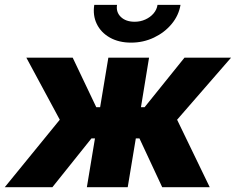

<svg xmlns="http://www.w3.org/2000/svg" viewBox="-51 -779 982 799"><path d="M-31.2 0 197.8 -280.8 58.6 -539.1H251.5L349.6 -333H365.7L399.9 -539.1H569.3L535.6 -333H550.8L716.8 -539.1H910.6L686 -280.8L821.8 0H624L529.3 -203.1H514.2L480.5 0H310.5L344.2 -203.1H329.6L167 0ZM494.6 -601.6Q443.4 -601.6 406.2 -622.6Q369.1 -643.6 351.8 -679.2Q334.5 -714.8 341.3 -758.8H436Q431.2 -728.5 451.9 -708.5Q472.7 -688.5 509.3 -688.5Q533.2 -688.5 553.7 -697.8Q574.2 -707 587.9 -722.9Q601.6 -738.8 604.5 -758.8H700.2Q692.9 -714.8 663.3 -679.2Q633.8 -643.6 589.6 -622.6Q545.4 -601.6 494.6 -601.6Z"/></svg>

Font: Inter 18pt ExtraBold
Style: Italic
Weight: 800
Italic angle: -9.3988°
Designer: Rasmus Andersson
Foundry: rsms
Version: Version 4.001;git-66647c0bb